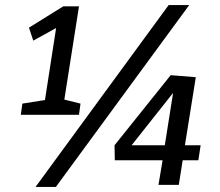

<svg xmlns="http://www.w3.org/2000/svg" viewBox="-20 -728 865 756"><path d="M62 -276 68 -320 169 -336 155 -321 203 -631H225L111 -568L94 -619L229 -703H291L231 -321L221 -339L297 -320L291 -276ZM120 8 644 -708H725L200 8ZM604 0 623 -114 629 -97H432L431 -156L652 -432L751 -424L706 -143L690 -156H770L761 -97H679L702 -114L684 0ZM480 -133 473 -156H642L626 -138L665 -384L678 -383Z"/></svg>

Font: Bitter Thin Medium
Style: Italic
Weight: 500
Italic angle: -9°
Version: Version 3.021